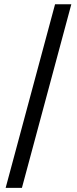

<svg xmlns="http://www.w3.org/2000/svg" viewBox="-20 -782 365 911"><path d="M84 109.4H6.8L241.2 -761.7H318.4Z"/></svg>

Font: Intratopia Thin
Style: Regular
Weight: 100
Designer: Rasmus Andersson
Foundry: rsms
Version: Version 3.000;Glyphs 3.2.3 (3260)